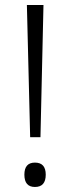

<svg xmlns="http://www.w3.org/2000/svg" viewBox="-20 -734 280 764"><path d="M141 -188H100L87 -714H153ZM77 -39Q77 -87 119 -87Q162 -87 162 -39Q162 10 119 10Q77 10 77 -39Z"/></svg>

Font: Noto Sans Arabic SemCond Light
Style: Regular
Weight: 300
Width: 4
Designer: Monotype Design Team, Nadine Chahine, Nizar Qandah and Khaled Hosny
Foundry: Monotype Imaging Inc.
Version: Version 2.012; ttfautohint (v1.8.4.7-5d5b)